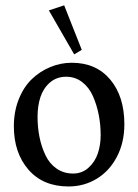

<svg xmlns="http://www.w3.org/2000/svg" viewBox="-20 -671 507 704"><path d="M159.2 -632.8 215.3 -651.4 279.8 -488.3 252 -471.7ZM117.7 -242.7Q117.7 -203.1 125 -167.5Q132.3 -131.8 147 -101.3Q161.6 -70.8 187.7 -52.7Q213.9 -34.7 248 -34.7Q280.8 -34.7 304.4 -55.9Q328.1 -77.1 338.6 -108.2Q349.1 -139.2 349.1 -175.3Q349.1 -213.9 342 -250Q335 -286.1 320.8 -318.4Q306.6 -350.6 281.2 -370.1Q255.9 -389.6 222.7 -389.6Q187.5 -389.6 163.1 -368.4Q138.7 -347.2 128.2 -314.9Q117.7 -282.7 117.7 -242.7ZM436 -215.3Q436 -148.4 408.7 -96.2Q381.3 -43.9 334.7 -15.6Q288.1 12.7 231.4 12.7Q137.7 12.7 84.2 -49.1Q30.8 -110.8 30.8 -208Q30.8 -261.7 48.6 -306.6Q66.4 -351.6 96.2 -380.4Q126 -409.2 164.1 -425Q202.1 -440.9 243.2 -440.9Q332.5 -440.9 384.3 -379.2Q436 -317.4 436 -215.3Z"/></svg>

Font: Neuton
Style: Regular
Weight: 400
Designer: Brian M Zick
Version: Version 1.3